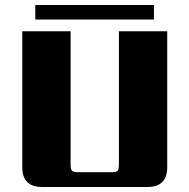

<svg xmlns="http://www.w3.org/2000/svg" viewBox="-20 -747 757 767"><path d="M262 -622V-90Q262 -70 268 -64.5Q274 -59 293 -59H424Q444 -59 449.5 -64.5Q455 -70 455 -90V-622H648V-79Q648 0 569 0H148Q69 0 69 -79V-622ZM121 -669V-727H595V-669Z"/></svg>

Font: Sarpanch ExtraBold
Style: Regular
Weight: 800
Designer: Manushi Parikh (Devanagari and Latin), Jyotish Sonowal (Devanagari)
Foundry: Indian Type Foundry
Version: Version 2.004;PS 1.0;hotconv 1.0.78;makeotf.lib2.5.61930; tt